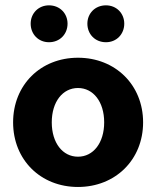

<svg xmlns="http://www.w3.org/2000/svg" viewBox="-20 -706 600 737"><path d="M97.7 -615.2C97.7 -575.2 127 -543.9 168 -543.9C210 -543.9 239.3 -575.2 239.3 -615.2C239.3 -654.3 210 -685.5 168 -685.5C127 -685.5 97.7 -654.3 97.7 -615.2ZM315.4 -615.2C315.4 -575.2 344.7 -543.9 386.7 -543.9C427.7 -543.9 457 -575.2 457 -615.2C457 -654.3 427.7 -685.5 386.7 -685.5C344.7 -685.5 315.4 -654.3 315.4 -615.2ZM279.3 11.7C422.9 11.7 529.3 -92.8 529.3 -236.3C529.3 -379.9 422.9 -484.4 279.3 -484.4C135.7 -484.4 30.3 -379.9 30.3 -236.3C30.3 -92.8 135.7 11.7 279.3 11.7ZM279.3 -104.5C220.7 -104.5 178.7 -157.2 178.7 -236.3C178.7 -315.4 220.7 -368.2 279.3 -368.2C337.9 -368.2 379.9 -315.4 379.9 -236.3C379.9 -157.2 337.9 -104.5 279.3 -104.5Z"/></svg>

Font: Ed Sans Neue
Style: Bold
Weight: 700
Designer: Stephen Hutchings
Version: Version 1.004;PS 001.004;hotconv 1.0.88;makeotf.lib2.5.64775